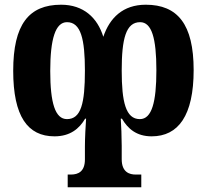

<svg xmlns="http://www.w3.org/2000/svg" viewBox="-20 -568 878 814"><path d="M267 226H579V172H555C530 172 496 163 496 107V50C496 13 494 -37 492 -65H497C522 -22 559 10 623 10C736 10 801 -78 801 -271C801 -465 733 -548 598 -548C501 -548 445 -492 418 -412C393 -493 334 -548 239 -548C102 -548 36 -464 36 -268C36 -75 97 10 211 10C277 10 316 -22 341 -65H345C343 -38 340 18 340 53V108C340 159 312 172 281 172H267ZM264 -63C214 -63 193 -131 193 -267C193 -403 215 -474 264 -474C323 -474 340 -402 340 -268C340 -131 324 -63 264 -63ZM573 -63C513 -63 496 -136 496 -269C496 -404 514 -474 574 -474C623 -474 643 -407 643 -270C643 -136 624 -63 573 -63Z"/></svg>

Font: Noto Serif Condensed ExtraBold
Style: Regular
Weight: 800
Width: 3
Designer: Monotype Design Team
Foundry: Monotype Imaging Inc.
Version: Version 2.013